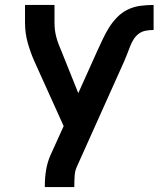

<svg xmlns="http://www.w3.org/2000/svg" viewBox="-20 -550 640 775"><path d="M161 205V198Q161 167 166 136.5Q171 106 183 78L237 -41L119 -302Q103 -338 92 -377Q81 -416 81 -457V-530H200V-457Q200 -442 202 -427Q204 -412 208 -397.5Q212 -383 217.5 -369Q223 -355 229 -341L296 -174L372 -343Q383 -367 394.5 -391.5Q406 -416 420 -438.5Q434 -461 453 -480.5Q472 -500 496 -511.5Q520 -523 546.5 -526.5Q573 -530 600 -530V-429Q584 -429 568 -426Q552 -423 539.5 -413.5Q527 -404 518.5 -390Q510 -376 504.5 -361Q499 -346 493 -331Q487 -316 481 -302L292 119Q283 137 281.5 157.5Q280 178 280 198V205Z"/></svg>

Font: Iosevka Curly Extended
Style: Bold
Weight: 700
Width: 7
Monospace: yes
Designer: Belleve Invis
Foundry: Belleve Invis
Version: Version 11.1.0; ttfautohint (v1.8.3)